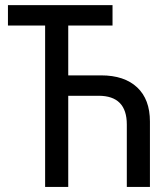

<svg xmlns="http://www.w3.org/2000/svg" viewBox="-20 -734 640 754"><path d="M248 -438H377Q468.3 -438 518.6 -390.9Q568.8 -343.8 568.8 -256.8V0H478V-245.1Q478 -357.9 367.2 -357.9H248V0H157.2V-633.8H11.2V-713.9H421.9V-633.8H248Z"/></svg>

Font: Droid Sans Mono
Style: Regular
Weight: 400
Monospace: yes
Foundry: Ascender Corporation
Version: Version 1.00 build 112